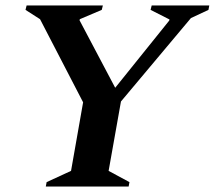

<svg xmlns="http://www.w3.org/2000/svg" viewBox="-20 -680 783 700"><path d="M147 0 150 -16 239 -57 283 -307 126 -610 73 -644 77 -660H355L351 -644L271 -610L270 -606L400 -360L597 -605L598 -609L529 -644L533 -660H743L740 -644L676 -614L421 -310L376 -57L452 -16L449 0Z"/></svg>

Font: Spectral
Style: Bold Italic
Weight: 700
Italic angle: -10°
Designer: Jean-Baptiste Levee
Foundry: Production Type
Version: Version 2.001